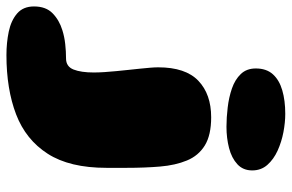

<svg xmlns="http://www.w3.org/2000/svg" viewBox="-305 -497 906 596"><g transform="rotate(90 148.0 -199.0)"><path d="M21 234Q-17.5 234 -52 226.8Q-86.5 219.5 -108.2 200.8Q-130 182 -130 148.5Q-130 111.5 -108.8 90.8Q-87.5 70 -56.5 60.5Q-36 54 -13 51.5Q10 49 31.5 49Q56.5 49 65.8 25.8Q75 2.5 75 -37Q75 -52.5 73.8 -70.2Q72.5 -88 70.8 -106.8Q69 -125.5 67 -144.2Q65 -163 63.2 -180.2Q61.5 -197.5 60.2 -212Q59 -226.5 59 -237Q59 -322 100.8 -361.8Q142.5 -401.5 214 -401.5Q269.5 -401.5 301.5 -381.8Q333.5 -362 348.2 -326.2Q363 -290.5 367 -242.8Q371 -195 371 -139Q371 -133 371 -127Q371 -121 371 -114.8Q371 -108.5 371 -102Q371 -95.5 371 -89.2Q371 -83 371 -76.5Q371 38 327.2 106Q283.5 174 205 204Q126.5 234 21 234ZM243.5 -449Q215 -449 183.5 -452.8Q152 -456.5 124.5 -466Q97 -475.5 79.8 -493.5Q62.5 -511.5 62.5 -540Q62.5 -573 80.5 -593Q98.5 -613 130.2 -622.2Q162 -631.5 203.5 -631.5Q230 -631.5 260.2 -625.8Q290.5 -620 317.5 -607.8Q344.5 -595.5 361.8 -576Q379 -556.5 379 -529Q379 -500.5 359.8 -482.8Q340.5 -465 309.5 -457Q278.5 -449 243.5 -449Z"/></g></svg>

Font: Gluten Thin Black
Style: Regular
Weight: 900
Version: Version 1.300